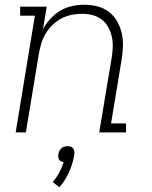

<svg xmlns="http://www.w3.org/2000/svg" viewBox="-20 -558 640 809"><path d="M46 0 127 -492H65V-530H177L161 -435Q174 -459 193 -479.5Q212 -500 235 -513.5Q258 -527 284 -532.5Q310 -538 335 -538Q364 -538 391 -531Q418 -524 439.5 -507.5Q461 -491 474 -467.5Q487 -444 493 -417Q499 -390 498 -361.5Q497 -333 492 -304L448 -38H511V0H398L450 -311Q454 -334 455 -357Q456 -380 451.5 -401.5Q447 -423 436.5 -442.5Q426 -462 409.5 -475Q393 -488 371 -494Q349 -500 326 -500Q304 -500 282 -495.5Q260 -491 239.5 -480.5Q219 -470 202 -453.5Q185 -437 173 -417.5Q161 -398 154.5 -376.5Q148 -355 144 -333L89 0ZM230 231 202 209Q218 191 229.5 169.5Q241 148 248 125Q242 124 237 121.5Q232 119 229 114.5Q226 110 225.5 104Q225 98 226 92Q227 85 230 78.5Q233 72 238.5 67Q244 62 251 60Q258 58 265 58Q272 58 278 60Q284 62 288 67Q292 72 293 78.5Q294 85 293 92V94L291 105Q284 139 269 171.5Q254 204 230 231Z"/></svg>

Font: Iosevka Slab XLtEx
Style: Italic
Weight: 200
Width: 7
Italic angle: -9°
Monospace: yes
Designer: Belleve Invis
Foundry: Belleve Invis
Version: Version 11.1.0; ttfautohint (v1.8.3)